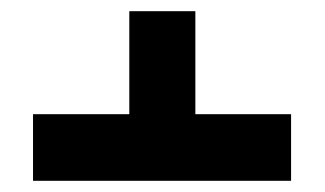

<svg xmlns="http://www.w3.org/2000/svg" viewBox="-20 -652 580 343"><path d="M329 -448V-632H211V-448H39V-329H500V-448Z"/></svg>

Font: Noto Sans Hebrew SemiCondensed Extra
Style: Regular
Weight: 800
Width: 4
Designer: Monotype Design Team
Foundry: Monotype Imaging Inc.
Version: Version 1.902